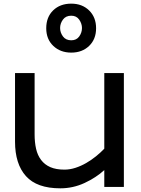

<svg xmlns="http://www.w3.org/2000/svg" viewBox="-20 -1025 775 1054"><path d="M233.8 -870Q233.8 -931.2 271.9 -968.1Q310 -1005 371.2 -1005Q431.2 -1005 469.4 -967.5Q507.5 -930 507.5 -870Q507.5 -810 469.4 -773.1Q431.2 -736.2 371.2 -736.2Q311.2 -736.2 272.5 -773.1Q233.8 -810 233.8 -870ZM310 -871.2Q310 -846.2 325.6 -825Q341.2 -803.8 371.2 -803.8Q400 -803.8 415 -825Q430 -846.2 430 -871.2Q430 -895 415 -916.9Q400 -938.8 371.2 -938.8Q341.2 -938.8 325.6 -917.5Q310 -896.2 310 -871.2ZM170 -287.5Q170 -243.8 178.1 -208.1Q186.2 -172.5 205.6 -146.9Q225 -121.2 256.2 -107.5Q287.5 -93.8 333.8 -93.8Q363.8 -93.8 394.4 -103.8Q425 -113.8 453.1 -130Q481.2 -146.2 506.9 -166.9Q532.5 -187.5 552.5 -208.8V-623.8H660V1.2H552.5V-91.2Q507.5 -50 444.4 -20.6Q381.2 8.8 311.2 8.8Q182.5 8.8 122.5 -58.1Q62.5 -125 62.5 -247.5V-623.8H170Z"/></svg>

Font: Abordage
Style: Regular
Weight: 400
Designer: Ange Degheest & Eugénie Bidaut
Foundry: Velvetyne Type Foundry
Version: Version 1.000;FEAKit 1.0